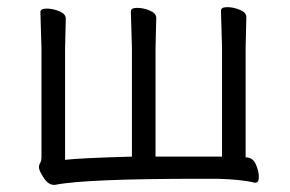

<svg xmlns="http://www.w3.org/2000/svg" viewBox="-20 -502 810 537"><path d="M669 -454 667 -370V-62Q687 -62 695.5 -42.5Q704 -23 704 -7Q704 9 694 9H692Q657 0 589 -2H540Q219 -2 134 15H130Q112 15 96 -15Q89 -27 89 -34Q89 -41 92.5 -46.5Q96 -52 96 -64V-366L93 -468Q93 -478 110.5 -478Q128 -478 146 -470.5Q164 -463 164 -450L162 -366V-55Q205 -60 349 -64V-368L346 -470Q346 -480 363.5 -480Q381 -480 399 -472.5Q417 -465 417 -452L415 -368V-64H601V-370L598 -472Q598 -482 615.5 -482Q633 -482 651 -474.5Q669 -467 669 -454Z"/></svg>

Font: ToneOZ-Pinyin-WenKai-Regular
Style: Regular
Weight: 400
Designer: Fontworks Inc.
Foundry: ToneOZ
Version: Version 0.240331